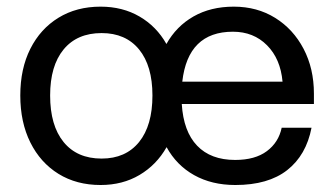

<svg xmlns="http://www.w3.org/2000/svg" viewBox="-20 -532 980 563"><path d="M39.5 -252Q39.5 -330.5 69 -389Q98.5 -447.5 151.5 -480Q204.5 -512.5 275 -512.5Q339.5 -512.5 389.2 -483.5Q439 -454.5 468 -403Q497 -455 547.5 -483.8Q598 -512.5 665.5 -512.5Q734 -512.5 787 -479.5Q840 -446.5 870.2 -388.8Q900.5 -331 900.5 -257.5V-227H513Q518 -146.5 558 -104.8Q598 -63 669.5 -63Q728 -63 762.5 -88.8Q797 -114.5 806 -157.5H893.5Q878 -77 822.2 -33.2Q766.5 10.5 670 10.5Q601 10.5 549.2 -18.5Q497.5 -47.5 468.5 -100.5Q439 -48.5 389.2 -19Q339.5 10.5 275 10.5Q204.5 10.5 151.5 -22.2Q98.5 -55 69 -114.2Q39.5 -173.5 39.5 -252ZM663 -439Q531 -439 514.5 -292.5H808.5Q802.5 -359.5 763 -399.2Q723.5 -439 663 -439ZM427 -252Q427 -339 387.8 -387Q348.5 -435 278 -435Q206 -435 166.5 -387Q127 -339 127 -252Q127 -164 166.5 -115.5Q206 -67 278 -67Q348.5 -67 387.8 -115.5Q427 -164 427 -252Z"/></svg>

Font: Overused Grotesk
Style: Regular
Weight: 450
Version: Version 0.004